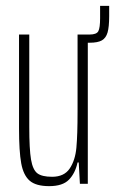

<svg xmlns="http://www.w3.org/2000/svg" viewBox="-20 -628 393 656"><path d="M353 -608V-573Q353 -536 347.5 -517Q342 -498 328 -490Q314 -482 286 -482H280V0H253L249 -73H245Q237 -36 215.5 -14Q194 8 148 8Q103 8 81.5 -10.5Q60 -29 52.5 -70Q45 -111 45 -190V-510H80V-195Q80 -118 86 -83Q92 -48 107.5 -36Q123 -24 158 -24Q199 -24 218 -52Q237 -80 241 -123.5Q245 -167 245 -246V-510H286Q310 -510 316 -521.5Q322 -533 322 -566V-608Z"/></svg>

Font: Saira Ultra Condensed Thin
Style: Regular
Weight: 100
Width: 1
Designer: Hector Gatti with collaboration of the Omnibus-Type team
Foundry: Omnibus-Type
Version: Version 1.001; ttfautohint (v1.8)